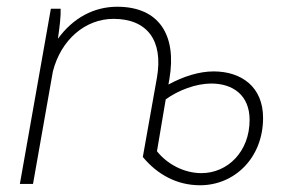

<svg xmlns="http://www.w3.org/2000/svg" viewBox="-20 -546 853 570"><path d="M574 4C676 4 761 -77 761 -196C761 -288 697 -334 614 -334C571 -334 524 -319 480 -295L483 -312C505 -441 453 -526 328 -526C259 -526 197 -493 152 -431C157 -467 161 -498 160 -520H131L39 0H78L137 -334C161 -428 233 -490 317 -490C417 -490 465 -426 446 -316L404 -80C447 -28 505 4 574 4ZM446 -97 472 -251C509 -278 562 -298 607 -298C672 -298 721 -263 721 -190C721 -95 655 -32 578 -32C526 -32 476 -59 446 -97Z"/></svg>

Font: Fixel Text 20240404 ExtraLight
Style: Italic
Weight: 200
Width: 4
Italic angle: -10°
Designer: AlfaBravo + MacPaw
Foundry: Kyrylo Tkachov, Marchela Mozhyna, Serhii Makarenko, Maria Weinstein, Zakhar Kryvoshyya
Version: Version 1.211;Glyphs 3.2 (3225)